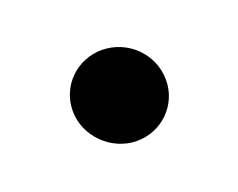

<svg xmlns="http://www.w3.org/2000/svg" viewBox="-40 -459 305 246"><g transform="rotate(-20 112.5 -336.5)"><path d="M50 -338C50 -303.2 80.2 -274 114.5 -274C148.5 -274 176 -300.8 176 -335C176 -370.2 146.9 -399 111.5 -399C77.5 -399 50 -372.2 50 -338Z"/></g></svg>

Font: Smoothie
Style: Regular
Weight: 400
Foundry: Cannot Into Space Fonts
Version: Version 0.8